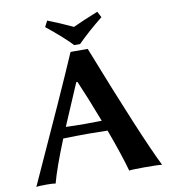

<svg xmlns="http://www.w3.org/2000/svg" viewBox="-90 -911 882 991"><g transform="rotate(-10 350.5 -415.0)"><path d="M208 -801.8 224.1 -833Q291 -807.1 355 -776.9Q405.8 -800.8 486.8 -833L502.9 -801.8Q427.7 -741.7 370.1 -684.1H339.8Q293.9 -732.9 208 -801.8ZM411.6 -274.9Q363.3 -401.9 323.2 -494.1H316.9L223.6 -275.9Q266.1 -273.9 328.1 -273.9Q359.4 -273.9 411.6 -274.9ZM200.2 -219.2Q141.6 -74.7 121.1 2.9Q108.9 0 76.2 0Q32.2 0 20 2.9Q231 -458 314.9 -652.8H404.8Q599.6 -156.7 679.2 2.9Q662.1 0 587.9 0Q523.9 0 506.8 2.9Q482.9 -83.5 432.6 -219.7Q372.1 -221.2 333 -221.2Q276.4 -221.2 200.2 -219.2Z"/></g></svg>

Font: Linux Biolinum
Style: Bold
Weight: 700
Designer: Philipp H. Poll
Foundry: Philipp H. Poll
Version: Version 1.3.2 ; ttfautohint (v0.9)